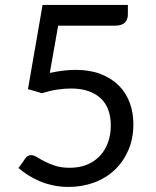

<svg xmlns="http://www.w3.org/2000/svg" viewBox="-20 -736 620 764"><path d="M488.8 -677.7Q488.8 -658.7 476.8 -646.2Q464.8 -633.8 436 -633.8H211.4L178.2 -445.8Q234.4 -458 281.7 -458Q337.9 -458 380.6 -441.4Q423.3 -424.8 452.4 -396Q481.4 -367.2 496.1 -327.6Q510.7 -288.1 510.7 -241.7Q510.7 -184.6 490.7 -138.4Q470.7 -92.3 436 -59.6Q401.4 -26.9 354.2 -9.5Q307.1 7.8 252.9 7.8Q221.2 7.8 192.1 1.7Q163.1 -4.4 138.2 -14.9Q113.3 -25.4 91.8 -39.1Q70.3 -52.7 53.7 -67.4L80.6 -105.5Q89.8 -118.7 104.5 -118.7Q114.3 -118.7 127 -110.8Q139.6 -103 157.7 -93.5Q175.8 -84 200 -76.2Q224.1 -68.4 257.8 -68.4Q295.4 -68.4 325.2 -80.3Q355 -92.3 376.5 -114.7Q397.9 -137.2 409.4 -168.2Q420.9 -199.2 420.9 -237.3Q420.9 -271 411.1 -298.1Q401.4 -325.2 381.6 -344Q361.8 -362.8 332.3 -373.3Q302.7 -383.8 263.2 -383.8Q236.3 -383.8 207.3 -379.4Q178.2 -375 147 -365.2L91.3 -381.3L149.4 -716.3H488.8Z"/></svg>

Font: Kantumruy
Style: Regular
Weight: 400
Foundry: Sovichet Tep
Version: Version 1.3000